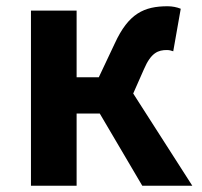

<svg xmlns="http://www.w3.org/2000/svg" viewBox="-20 -594 645 614"><path d="M406 -295 440 -372C463 -426 486 -434 514 -434C522 -434 528 -432 534 -430L558 -566C546 -571 531 -574 516 -574C441 -574 391 -551 347 -455L296 -347H225V-560H79V0H225V-231H299L435 0H595Z"/></svg>

Font: Noto Sans Japanese Bold
Style: Bold
Weight: 700
Designer: Ryoko NISHIZUKA (kana & ideographs); Paul D. Hunt (Latin, Greek & Cyrillic); Wenlong ZHANG (bopomofo); Sandoll Communica
Foundry: Adobe Systems Incorporated
Version: Version 1.000;PS 1;hotconv 1.0.78;makeotf.lib2.5.61930